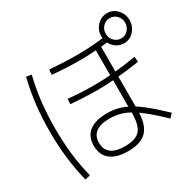

<svg xmlns="http://www.w3.org/2000/svg" viewBox="-184 -1041 1247 1240"><g transform="rotate(-30 440.0 -420.5)"><path d="M263.3 -151.1Q263.3 -220 308.9 -255.6Q354.4 -291.1 441.1 -291.1Q484.4 -291.1 523.9 -281.1Q563.3 -271.1 605 -247.8Q646.7 -224.4 695.6 -184.4Q744.4 -144.4 806.7 -84.4L780 -56.7Q720 -114.4 673.9 -152.2Q627.8 -190 589.4 -212.2Q551.1 -234.4 515 -243.9Q478.9 -253.3 440 -253.3Q302.2 -253.3 302.2 -151.1Q302.2 -47.8 438.9 -47.8Q518.9 -47.8 551.1 -85Q583.3 -122.2 583.3 -210V-700H624.4V-208.9Q624.4 -104.4 580.6 -57.2Q536.7 -10 441.1 -10Q354.4 -10 308.9 -46.1Q263.3 -82.2 263.3 -151.1ZM257.8 -684.4 260 -722.2Q298.9 -718.9 353.9 -716.1Q408.9 -713.3 461.1 -713.3Q513.3 -713.3 567.2 -716.7Q621.1 -720 683.3 -727.8L684.4 -687.8Q623.3 -681.1 568.9 -677.8Q514.4 -674.4 460 -674.4Q410 -674.4 354.4 -677.2Q298.9 -680 257.8 -684.4ZM266.7 -460 268.9 -498.9Q306.7 -494.4 360 -491.7Q413.3 -488.9 462.2 -488.9Q535.6 -488.9 610 -495.6Q684.4 -502.2 778.9 -517.8L782.2 -478.9Q688.9 -464.4 612.8 -457.8Q536.7 -451.1 462.2 -451.1Q414.4 -451.1 360.6 -453.9Q306.7 -456.7 266.7 -460ZM658.9 -738.9Q658.9 -770 672.8 -795Q686.7 -820 711.1 -835.6Q735.6 -851.1 765.6 -851.1Q795.6 -851.1 818.9 -835.6Q842.2 -820 856.1 -795Q870 -770 870 -738.9Q870 -708.9 856.1 -683.3Q842.2 -657.8 818.9 -642.2Q795.6 -626.7 765.6 -626.7Q735.6 -626.7 711.1 -642.2Q686.7 -657.8 672.8 -683.3Q658.9 -708.9 658.9 -738.9ZM836.7 -738.9Q836.7 -771.1 815.6 -792.8Q794.4 -814.4 765.6 -814.4Q734.4 -814.4 713.3 -792.8Q692.2 -771.1 692.2 -738.9Q692.2 -707.8 713.3 -685.6Q734.4 -663.3 765.6 -663.3Q794.4 -663.3 815.6 -685.6Q836.7 -707.8 836.7 -738.9ZM107.8 10Q84.4 -85.6 73.9 -177.2Q63.3 -268.9 63.3 -373.3Q63.3 -477.8 73.9 -568.3Q84.4 -658.9 107.8 -756.7L146.7 -750Q123.3 -654.4 113.3 -564.4Q103.3 -474.4 103.3 -373.3Q103.3 -271.1 113.3 -181.1Q123.3 -91.1 146.7 1.1Z"/></g></svg>

Font: Paperlogy 2 ExtraLight
Style: Regular
Weight: 250
Designer: redesigned by Lee Juim, glyphs from Gmarket Sans & Montserrat
Foundry: PT&
Version: Version 1.001